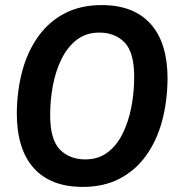

<svg xmlns="http://www.w3.org/2000/svg" viewBox="-20 -727 700 754"><path d="M305 7Q179 7 112.5 -67Q46 -141 46 -283Q47 -373 68 -450Q89 -527 131 -585Q173 -643 235 -675Q297 -707 380 -707Q505 -707 571.5 -633Q638 -559 638 -417Q637 -327 616 -250Q595 -173 553 -115Q511 -57 449 -25Q387 7 305 7ZM315 -101Q366 -101 402.5 -128.5Q439 -156 462 -203Q485 -250 496 -307.5Q507 -365 507 -425Q507 -521 469.5 -560Q432 -599 370 -599Q319 -599 282.5 -571.5Q246 -544 222.5 -497Q199 -450 188 -392.5Q177 -335 177 -275Q177 -179 215 -140Q253 -101 315 -101Z"/></svg>

Font: Georama SemiBold
Style: Italic
Weight: 600
Italic angle: -9°
Designer: Jean-Baptiste Levee
Foundry: Production Type
Version: Version 1.000